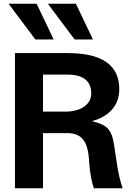

<svg xmlns="http://www.w3.org/2000/svg" viewBox="-20 -1007 732 1027"><path d="M340 -608C426 -608 468 -573 468 -507C468 -448 412 -410 330 -410H210V-608ZM340 -295C430 -295 450 -232 456 -155L458 -128C461 -84 471 -29 482 0H636C623 -37 614 -77 607 -121L590 -233C576 -322 547 -340 471 -359C561 -382 618 -442 618 -529C618 -691 475 -723 340 -723H60V0H210V-295ZM169 -796H267L176 -987H26ZM379 -796H477L386 -987H236Z"/></svg>

Font: Perun
Style: Bold
Weight: 700
Foundry: Copyright (c) Stefan Peev, Context Ltd, 2016
Version: Version 1.089